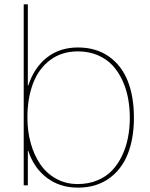

<svg xmlns="http://www.w3.org/2000/svg" viewBox="-20 -859 695 889"><path d="M581.1 -314Q581.1 -361.3 572.8 -405Q564.5 -448.7 545.9 -488.5Q527.3 -528.3 500 -557.4Q472.7 -586.4 431.6 -603.8Q390.6 -621.1 340.8 -621.1Q266.1 -621.1 212.6 -581.3Q159.2 -541.5 133.1 -472.9Q106.9 -404.3 106.9 -314Q106.9 -250.5 122.6 -195.1Q138.2 -139.6 167 -97.7Q195.8 -55.7 240.5 -31.2Q285.2 -6.8 339.8 -6.8Q389.6 -6.8 430.4 -23.7Q471.2 -40.5 498.8 -69.6Q526.4 -98.6 545.2 -138.2Q564 -177.7 572.5 -221.7Q581.1 -265.6 581.1 -314ZM600.1 -314Q600.1 -217.3 571.3 -145.3Q542.5 -73.2 483.4 -31.7Q424.3 9.8 340.8 9.8Q256.8 9.8 196.5 -36.1Q136.2 -82 110.8 -161.1H108.9V-1H89.8V-838.9H108.9V-462.9H110.8Q138.2 -546.4 197.5 -592.8Q256.8 -639.2 340.8 -639.2Q424.3 -639.2 483.4 -597.9Q542.5 -556.6 571.3 -484.4Q600.1 -412.1 600.1 -314Z"/></svg>

Font: Sinkin Sans 100 Thin
Style: Regular
Weight: 100
Designer: Keith Bates
Foundry: K-Type
Version: Sinkin Sans (version 1.0)  by Keith Bates   •   © 2014   www